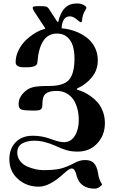

<svg xmlns="http://www.w3.org/2000/svg" viewBox="-20 -872 686 1134"><path d="M35.2 68.4Q35.2 6.8 72.3 -31.7Q109.4 -70.3 173.8 -70.3Q226.6 -70.3 275.4 -52.7Q329.1 -32.2 357.4 -32.2Q398.4 -32.2 421.9 -69.8Q445.3 -107.4 445.3 -162.1Q445.3 -197.3 437.5 -228Q429.7 -258.8 414.1 -282.7Q398.4 -306.6 373 -320.8Q347.7 -335 315.4 -335Q269.5 -335 250 -318.8Q230.5 -302.7 230.5 -259.8Q230.5 -247.1 229.5 -241.7Q228.5 -236.3 224.1 -229.5Q219.7 -222.7 208.5 -220.7Q197.3 -218.8 177.7 -218.8Q125 -218.8 107.4 -224.6Q89.8 -230.5 89.8 -257.8Q89.8 -292 116.2 -320.8Q142.6 -349.6 175.8 -357.4Q203.1 -364.3 271.5 -364.3Q356.4 -364.3 388.2 -401.4Q419.9 -438.5 419.9 -527.3Q419.9 -568.4 410.2 -600.6Q400.4 -632.8 377 -653.3Q353.5 -673.8 316.4 -673.8Q214.8 -673.8 201.2 -506.8Q201.2 -496.1 195.3 -489.3Q189.5 -482.4 179.7 -479.5Q169.9 -476.6 161.1 -475.6Q152.3 -474.6 140.6 -474.6Q125 -474.6 116.2 -474.6Q107.4 -474.6 95.7 -477.5Q84 -480.5 78.1 -487.3Q72.3 -494.1 72.3 -503.9Q72.3 -541 90.3 -576.7Q108.4 -612.3 135.3 -637.2Q162.1 -662.1 191.4 -679.2Q220.7 -696.3 246.1 -701.2L247.1 -705.1L181.6 -804.7Q172.9 -818.4 172.9 -825.2Q172.9 -832 182.1 -834Q191.4 -835.9 212.9 -835.9Q244.1 -835.9 252.9 -833Q261.7 -830.1 268.6 -820.3L318.4 -743.2H324.2Q347.7 -851.6 433.6 -851.6Q457 -851.6 473.6 -842.8Q490.2 -834 490.2 -826.2Q490.2 -822.3 484.4 -812.5Q466.8 -786.1 464.8 -752Q462.9 -740.2 459 -740.2Q452.1 -740.2 429.7 -759.8Q411.1 -775.4 392.6 -775.4Q347.7 -775.4 343.8 -705.1Q385.7 -701.2 423.3 -687.5Q460.9 -673.8 491.2 -650.9Q521.5 -627.9 539.6 -593.3Q557.6 -558.6 557.6 -515.6Q557.6 -457 521 -413.6Q484.4 -370.1 435.5 -349.6V-341.8Q453.1 -337.9 472.7 -329.1Q492.2 -320.3 515.6 -303.7Q539.1 -287.1 557.1 -266.6Q575.2 -246.1 587.4 -213.9Q599.6 -181.6 599.6 -144.5Q599.6 -74.2 554.7 -25.4Q509.8 23.4 438.5 23.4Q402.3 23.4 373.5 15.1Q344.7 6.8 309.6 -9.8Q240.2 -41 183.6 -41Q139.6 -41 110.8 -24.4Q82 -7.8 82 29.3Q82 56.6 97.7 77.6Q113.3 98.6 137.7 109.9Q162.1 121.1 187.5 127Q212.9 132.8 237.3 132.8Q296.9 132.8 333 125Q369.1 117.2 421.9 89.8Q452.1 73.2 482.4 73.2Q518.6 73.2 535.6 92.3Q552.7 111.3 558.6 148.4Q563.5 187.5 583 216.8Q580.1 224.6 566.4 233.4Q552.7 242.2 540 242.2Q498 242.2 470.7 223.6Q443.4 205.1 433.6 168.9Q427.7 144.5 420.9 133.8Q414.1 123 402.3 123Q389.6 123 355.5 154.3Q272.5 230.5 209 230.5Q136.7 230.5 85.9 185.1Q35.2 139.6 35.2 68.4Z"/></svg>

Font: Monomakh Unicode TT
Style: Medium
Weight: 500
Designer: Alexey Kryukov, Aleksandr Andreev
Version: Version 1.1